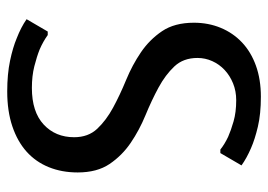

<svg xmlns="http://www.w3.org/2000/svg" viewBox="-128 -622 760 545"><g transform="rotate(90 252.5 -350.0)"><path d="M255 -710Q304 -710 340 -701.5Q376 -693 401 -682Q429 -670 450 -655L415 -595H405Q390 -607 369 -617Q351 -625 325 -632.5Q299 -640 265 -640Q239 -640 217 -631Q195 -622 179 -607Q163 -592 154 -572Q145 -552 145 -530Q145 -490 169 -464.5Q193 -439 229 -419.5Q265 -400 307.5 -382.5Q350 -365 386 -340.5Q422 -316 446 -280.5Q470 -245 470 -190Q470 -145 455 -108Q440 -71 411 -45Q382 -19 339 -4.5Q296 10 240 10Q191 10 153 2Q115 -6 89 -17Q58 -29 35 -45L70 -105H80Q98 -92 121 -82Q141 -74 168.5 -67Q196 -60 230 -60Q298 -60 334 -93.5Q370 -127 370 -180Q370 -220 346 -245.5Q322 -271 286 -290.5Q250 -310 207.5 -327.5Q165 -345 129 -369.5Q93 -394 69 -429.5Q45 -465 45 -520Q45 -561 59.5 -596Q74 -631 101 -656.5Q128 -682 167 -696Q206 -710 255 -710Z"/></g></svg>

Font: Scada
Style: Regular
Weight: 400
Designer: Jovanny Lemonad
Foundry: Jovanny Lemonad
Version: Version 3.005; ttfautohint (v0.91) -l 8 -r 50 -G 200 -x 0 -w